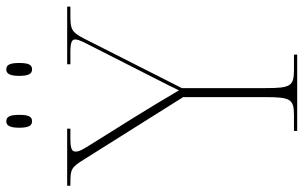

<svg xmlns="http://www.w3.org/2000/svg" viewBox="-204 -750 943 596"><g transform="rotate(-90 267.0 -451.5)"><path d="M350 -823C363 -823 370 -831 370 -863C370 -894 363 -903 350 -903C338 -903 330 -894 330 -863C330 -831 338 -823 350 -823ZM189 -823C202 -823 209 -831 209 -863C209 -894 202 -903 189 -903C177 -903 169 -894 169 -863C169 -831 177 -823 189 -823ZM159 0H396V-10H348C298 -10 292 -21 292 -98V-358L446 -662C466 -701 475 -704 518 -704H545V-714H366V-704H405C439 -704 443 -697 443 -689C443 -677 433 -660 422 -638L325 -447C304 -406 298 -394 285 -367C260 -410 229 -461 203 -503L118 -639C105 -660 95 -675 95 -687C95 -697 99 -704 133 -704H166V-714H-11V-704H-2C41 -704 46 -701 71 -661L264 -354V-98C264 -21 258 -10 208 -10H159Z"/></g></svg>

Font: Noto Serif Display Thin
Style: Regular
Weight: 100
Designer: Monotype Design Team
Foundry: Monotype Imaging Inc.
Version: Version 2.009